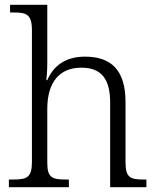

<svg xmlns="http://www.w3.org/2000/svg" viewBox="-20 -780 657 800"><path d="M17 0H267V-32H256C199 -32 177 -38 177 -102V-326C177 -438 228 -498 319 -498C405 -498 439 -448 439 -352V0H590V-32H580C523 -32 503 -39 503 -105V-355C503 -488 443 -544 334 -544C249 -544 201 -502 177 -446H173C174 -451 177 -486 177 -514V-760H22V-728H37C89 -728 113 -721 113 -655V-105C113 -39 91 -32 33 -32H17Z"/></svg>

Font: Noto Serif Telugu Light
Style: Regular
Weight: 300
Designer: Jelle Bosma - Monotype Design Team
Foundry: Monotype Imaging Inc.
Version: Version 2.005